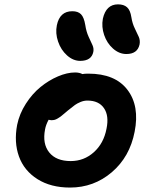

<svg xmlns="http://www.w3.org/2000/svg" viewBox="-20 -866 675 874"><path d="M555.2 -620.1Q522.5 -620.1 494.6 -644.8Q466.8 -669.4 454.1 -706.8Q441.4 -744.1 448.2 -780.8Q462.9 -846.2 517.1 -846.2Q543.5 -846.2 558.3 -833Q573.2 -819.8 578.1 -787.1Q582.5 -758.8 594 -735.8Q605.5 -712.9 612.1 -697.3Q618.7 -681.6 615.2 -663.1Q605.5 -620.1 555.2 -620.1ZM345.2 -588.9Q313 -588.9 285.2 -613.8Q257.3 -638.7 244.4 -676.8Q231.4 -714.8 238.8 -751Q252 -814.9 309.1 -814.9Q335 -814.9 348.6 -801.3Q362.3 -787.6 368.2 -752Q372.6 -722.2 383.5 -698.5Q394.5 -674.8 401.1 -660.2Q407.7 -645.5 404.8 -629.9Q396.5 -588.9 345.2 -588.9ZM298.8 -12.2Q211.4 -12.2 150.6 -50.5Q89.8 -88.9 66.4 -153.6Q43 -218.3 58.1 -297.9Q68.4 -348.1 97.7 -393.8Q127 -439.5 164.6 -470Q202.1 -500.5 243.9 -518.3Q285.6 -536.1 321.8 -536.1Q341.8 -536.1 355 -528.8Q364.7 -530.8 381.8 -530.8Q504.4 -530.8 560.3 -457Q616.2 -383.3 592.8 -266.1Q570.8 -151.9 489 -82Q407.2 -12.2 298.8 -12.2ZM185.1 -276.9Q172.4 -211.4 204.1 -172.1Q235.8 -132.8 301.8 -132.8Q362.3 -132.8 407.2 -173.1Q452.1 -213.4 464.8 -279.8Q477.1 -338.9 453.4 -373.5Q429.7 -408.2 377.9 -408.2Q361.8 -408.2 346.2 -401.6Q330.6 -395 321.3 -388.2Q312 -381.3 290 -363.8Q284.7 -359.4 272 -348.6Q259.3 -337.9 255.4 -335Q251.5 -332 242.9 -326.9Q234.4 -321.8 227.8 -320.3Q221.2 -318.8 212.9 -318.8Q209 -318.8 201.2 -320.8Q188.5 -296.9 185.1 -276.9Z"/></svg>

Font: Shantell Sans Bouncy
Style: Italic
Weight: 600
Italic angle: -11.31°
Designer: Stephen Nixon, Anya Danilova, Shantell Martin
Foundry: Arrow Type
Version: Version 1.006;[9816181b4]